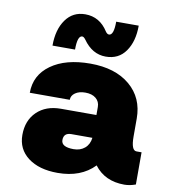

<svg xmlns="http://www.w3.org/2000/svg" viewBox="-83 -800 781 881"><g transform="rotate(10 308.0 -359.5)"><path d="M247.5 -626.2Q225 -626.2 225 -561.2H120Q120 -636.2 153.1 -682.5Q186.2 -728.8 243.8 -728.8Q311.2 -728.8 350 -667.5Q357.5 -656.2 366.2 -656.2Q388.8 -656.2 388.8 -720H493.8Q493.8 -646.2 461.2 -600Q428.8 -553.8 368.8 -553.8Q306.2 -553.8 263.8 -613.8Q255 -626.2 247.5 -626.2ZM583.8 -150H607.5V0Q580 10 555 10Q463.8 10 415 -55Q352.5 10 243.8 10Q157.5 10 106.2 -28.8Q55 -67.5 55 -133.8Q55 -201.2 96.9 -241.9Q138.8 -282.5 208.8 -282.5H373.8V-320Q373.8 -345 355.6 -360Q337.5 -375 306.2 -375Q277.5 -375 259.4 -362.5Q241.2 -350 241.2 -330H55Q55 -412.5 123.1 -461.2Q191.2 -510 306.2 -510Q422.5 -510 490.6 -452.5Q558.8 -395 558.8 -298.8V-215Q558.8 -150 583.8 -150ZM297.5 -110Q328.8 -110 349.4 -127.5Q370 -145 373.8 -176.2H276.2Q240 -176.2 240 -142.5Q240 -110 297.5 -110Z"/></g></svg>

Font: Now Alt Black
Style: Regular
Weight: 900
Designer: Alfredo Marco Pradil
Foundry: Alfredo Marco Pradil
Version: Version 1.002;PS 001.002;hotconv 1.0.88;makeotf.lib2.5.64775